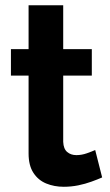

<svg xmlns="http://www.w3.org/2000/svg" viewBox="-20 -714 424 743"><path d="M375.3 -27.4Q357.5 -19.6 333.8 -11Q310 -2.3 282.6 3.3Q255.1 8.8 226.6 8.8Q189.7 8.8 158.6 -4Q127.5 -16.9 109.1 -45.5Q90.6 -74 90.6 -120V-421.4H22.3V-523.8H90.6V-693.7H224.6V-523.8H335.3V-421.4H224.6V-165.1Q225.7 -138 240 -125.8Q254.3 -113.7 275.5 -113.7Q296.1 -113.7 316.3 -120.9Q336.5 -128.1 348.4 -133.4Z"/></svg>

Font: Raleway Thin
Style: Regular
Weight: 100
Designer: Matt McInerney, Pablo Impallari, Rodrigo Fuenzalida
Foundry: Matt McInerney, Pablo Impallari, Rodrigo Fuenzalida
Version: Version 4.026